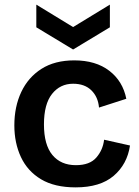

<svg xmlns="http://www.w3.org/2000/svg" viewBox="-20 -797 601 830"><path d="M307 13Q216 13 157.5 -22Q99 -57 70.5 -118Q42 -179 42 -255Q42 -336 72 -399.5Q102 -463 159.5 -499.5Q217 -536 301 -536Q394 -536 452.5 -491Q511 -446 526 -370L408 -332Q404 -378 375 -406.5Q346 -435 296 -435Q240 -435 205 -391Q170 -347 170 -259Q170 -171 206.5 -127Q243 -83 308 -83Q368 -83 396.5 -116Q425 -149 430 -193L542 -168Q530 -87 471.5 -37Q413 13 307 13ZM137 -777 296 -680 455 -777V-679L296 -583L137 -679Z"/></svg>

Font: Bricolage Grotesque 10pt SemiBold
Style: Regular
Weight: 600
Designer: Mathieu Triay
Foundry: Atelier Triay
Version: Version 1.000; ttfautohint (v1.8.4.7-5d5b);gftools[0.9.29]